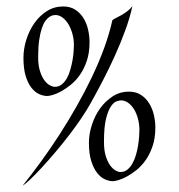

<svg xmlns="http://www.w3.org/2000/svg" viewBox="-20 -666 583 624"><path d="M271 -528.8Q271 -494.6 262.2 -468.5Q253.4 -442.4 240 -423.1Q226.6 -403.8 210.2 -390.6Q193.8 -377.4 178.7 -369.1Q163.6 -360.8 151.4 -357.4Q139.2 -354 133.8 -354Q121.1 -354 107.4 -360.1Q93.8 -366.2 82.3 -380.6Q70.8 -395 63.5 -418.9Q56.2 -442.9 56.2 -478Q56.2 -506.8 65.4 -536.6Q74.7 -566.4 91.6 -590.6Q108.4 -614.7 132.3 -629.9Q156.2 -645 185.1 -645Q209 -645 225.3 -634Q241.7 -623 252 -606Q262.2 -588.9 266.6 -568.4Q271 -547.9 271 -528.8ZM220.2 -520Q220.2 -538.6 215.3 -556.2Q210.4 -573.7 202.4 -587.2Q194.3 -600.6 183.3 -608.9Q172.4 -617.2 160.2 -617.2Q157.2 -617.2 151.9 -616.2Q146.5 -615.2 140.1 -610.8Q133.8 -606.4 127.4 -597.9Q121.1 -589.4 116 -574.2Q110.8 -559.1 107.4 -536.1Q104 -513.2 104 -481Q104 -453.6 109.9 -435.1Q115.7 -416.5 124.3 -405Q132.8 -393.6 142.1 -388.7Q151.4 -383.8 158.2 -383.8Q170.9 -383.8 180.7 -391.6Q190.4 -399.4 197.3 -411.6Q204.1 -423.8 208.5 -439.2Q212.9 -454.6 215.6 -469.7Q218.3 -484.9 219.2 -498Q220.2 -511.2 220.2 -520ZM484.9 -252Q484.9 -217.8 476.1 -191.7Q467.3 -165.5 453.9 -146.2Q440.4 -127 424.1 -113.8Q407.7 -100.6 392.3 -92.3Q377 -84 364.7 -80.6Q352.5 -77.1 347.2 -77.1Q334.5 -77.1 320.8 -83.3Q307.1 -89.4 295.7 -104Q284.2 -118.7 276.6 -142.6Q269 -166.5 269 -202.1Q269 -230.5 278.6 -260Q288.1 -289.6 305.2 -313.5Q322.3 -337.4 346.2 -352.8Q370.1 -368.2 398.9 -368.2Q422.4 -368.2 438.7 -357.2Q455.1 -346.2 465.3 -329.3Q475.6 -312.5 480.2 -291.7Q484.9 -271 484.9 -252ZM433.1 -243.2Q433.1 -262.2 428.5 -279.8Q423.8 -297.4 415.8 -310.5Q407.7 -323.7 396.7 -331.8Q385.7 -339.8 373 -339.8Q368.7 -339.8 359.4 -336.9Q350.1 -334 340.8 -320.8Q331.5 -307.6 324.7 -280.5Q317.9 -253.4 317.9 -205.1Q317.9 -177.7 323.7 -158.9Q329.6 -140.1 337.9 -128.7Q346.2 -117.2 355.2 -112.1Q364.3 -106.9 371.1 -106.9Q384.3 -106.9 394 -114.7Q403.8 -122.6 410.6 -135Q417.5 -147.5 421.9 -162.6Q426.3 -177.7 428.7 -192.9Q431.2 -208 432.1 -221.4Q433.1 -234.9 433.1 -243.2ZM410.2 -646Q402.8 -610.4 387.7 -568.8Q372.6 -527.3 353.5 -485.1Q334.5 -442.9 313.7 -403.1Q293 -363.3 274.9 -331.1Q262.2 -308.1 243.7 -280.8Q225.1 -253.4 203.9 -225.8Q182.6 -198.2 159.9 -171.4Q137.2 -144.5 116.7 -122.3Q96.2 -100.1 79.6 -84.2Q63 -68.4 53.2 -62Q83.5 -100.1 114.3 -142.3Q145 -184.6 174.1 -229.7Q203.1 -274.9 229.7 -321.8Q256.3 -368.7 278.8 -415.8Q301.3 -462.9 318.4 -509.5Q335.4 -556.2 345.2 -600.1Q348.6 -603.5 356.7 -607.4Q364.7 -611.3 374.3 -616.7Q383.8 -622.1 393.3 -629.2Q402.8 -636.2 410.2 -646Z"/></svg>

Font: Quintessential
Style: Regular
Weight: 400
Designer: Astigmatic (AOETI)
Foundry: Astigmatic (AOETI)
Version: Version 1.000